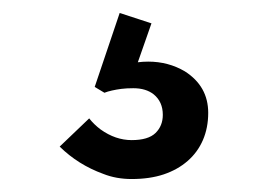

<svg xmlns="http://www.w3.org/2000/svg" viewBox="-20 -41 417 296"><path d="M183 235Q159 235 139 227Q100.5 213 72 185L117.5 141.5Q125 151 135 158.5Q158 175 183 175Q208.5 175 219.8 164Q231 153 231 136Q231 116 217 104.5Q205 95 185.5 95Q175 95 167.2 96Q159.5 97 152.8 98.5Q146 100 141 102L126 93L164.5 -21L213.5 -5L192.5 55Q200.5 54 208.5 54Q239.5 54 265 69Q301 92 301 133Q301 156 292.8 175Q284.5 194 269.2 207.2Q254 220.5 232.5 227.8Q211 235 183 235Z"/></svg>

Font: Lucymar Sans Medium
Style: Regular
Weight: 500
Foundry: The League of Moveable Type (original font) / Main changes by Cristiano Sobral with portions from Mirco Monsees
Version: Version 2.001;August 30, 2020;FontCreator 13.0.0.2681 64-bit